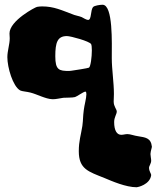

<svg xmlns="http://www.w3.org/2000/svg" viewBox="-20 -511 660 809"><path d="M620 107C616 69 591 68 562 63C546 61 529 54 517 54C508 54 500 57 491 57C473 57 461 40 461 3C461 -17 472 -30 472 -41C472 -51 459 -62 459 -83C459 -93 460 -104 460 -115C460 -164 451 -219 451 -266C451 -329 457 -491 412 -491C400 -491 378 -487 373 -482C360 -469 367 -427 351 -427C345 -427 331 -435 324 -439C311 -444 301 -445 293 -448C239 -468 208 -484 157 -484C149 -484 142 -483 136 -482C129 -481 20 -424 20 -370C20 -364 21 -358 21 -350C21 -324 11 -297 11 -270C11 -227 34 -147 65 -130C72 -126 93 -125 108 -121C136 -114 172 -94 200 -93C214 -92 231 -97 247 -99C263 -100 284 -99 296 -102C304 -104 332 -125 340 -125C343 -125 344 -120 344 -114C344 -97 335 -66 333 -47C329 -17 331 -11 327 20C321 58 312 83 312 126C312 202 353 212 420 239C451 252 510 278 556 278C560 278 612 267 617 227C617 220 608 211 608 196C608 188 617 178 617 166C617 158 614 146 614 138C615 123 620 112 620 107ZM364 -325C366 -321 367 -311 367 -299C367 -271 362 -231 355 -226C353 -224 290 -214 281 -213C278 -213 275 -212 271 -212C229 -212 213 -216 213 -274C213 -332 222 -359 262 -359C278 -359 358 -337 364 -325Z"/></svg>

Font: Freckle Face
Style: Regular
Weight: 400
Designer: Astigmatic (AOETI)
Foundry: Astigmatic (AOETI)
Version: Version 1.000